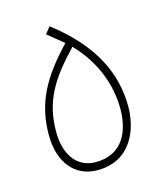

<svg xmlns="http://www.w3.org/2000/svg" viewBox="-76 -500 477 559"><g transform="rotate(-15 162.5 -220.5)"><path d="M151 0C252 0 285 -87 285 -156C285 -256 241 -351 124 -441L108 -421L156 -382C79 -301 40 -233 40 -136C40 -49 86 0 151 0ZM152 -24C98 -24 63 -67 63 -139C63 -230 99 -289 173 -366C234 -303 261 -227 261 -156C261 -89 234 -24 152 -24Z"/></g></svg>

Font: Noto Sans Arabic ExtCond Thin
Style: Regular
Weight: 100
Width: 2
Designer: Monotype Design Team, Nadine Chahine, Nizar Qandah and Khaled Hosny
Foundry: Monotype Imaging Inc.
Version: Version 2.012